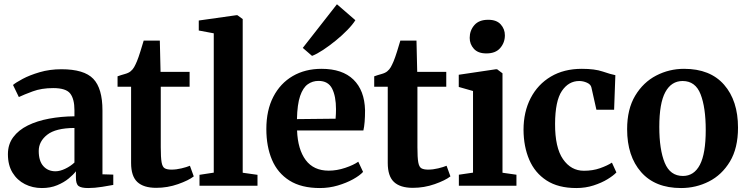

<svg xmlns="http://www.w3.org/2000/svg" viewBox="-20 -892 3588 922"><path d="M18 -151.5Q18 -199 43.5 -233.2Q69 -267.5 113.5 -289.5Q158 -311.5 215.8 -322.2Q273.5 -333 337.5 -333.5V-362.5Q337.5 -416.5 317.2 -442.8Q297 -469 235.5 -469Q179.5 -469 137 -453.2Q94.5 -437.5 70.5 -426L42.5 -484Q55 -495 88.5 -513Q122 -531 170.2 -545.2Q218.5 -559.5 275 -559.5Q384 -559.5 428 -513.5Q472 -467.5 472 -362V-55L524 -53.5V-4Q507 -0.5 470.5 5.2Q434 11 403.5 11Q370 11 357.2 1.2Q344.5 -8.5 344.5 -39.5V-69.5Q332.5 -53.5 309.8 -34.8Q287 -16 254.5 -2.5Q222 11 181 11Q136.5 11 99.5 -7.8Q62.5 -26.5 40.2 -62.8Q18 -99 18 -151.5ZM246.5 -69.5Q268 -69.5 293.5 -81.8Q319 -94 337.5 -111.5V-277.5Q247.5 -277 206.8 -245Q166 -213 166 -167Q166 -119 188.2 -94.2Q210.5 -69.5 246.5 -69.5Z M730 10Q669.5 10 639.5 -18Q609.5 -46 609.5 -109.5V-475.5H544.5V-525.5Q561 -531.5 579.2 -536.5Q597.5 -541.5 607 -549.5Q617.5 -558 624 -569.5Q630.5 -581 637.5 -597.5Q645 -615.5 654.2 -645.2Q663.5 -675 670 -697H747.5L751 -547H890.5V-475.5H752V-185Q752 -135.5 756 -112.8Q760 -90 771.2 -83.8Q782.5 -77.5 803.5 -77.5Q826.5 -77.5 851.5 -83.5Q876.5 -89.5 892 -96L910.5 -45Q885.5 -25.5 835 -7.8Q784.5 10 730 10Z M1006.5 -63V-732L934.5 -745.5V-793.5L1115 -819H1120L1145.5 -800.5V-62.5L1216.5 -52.5V0H938V-52.5Z M1516.5 11Q1427 11 1370 -25Q1313 -61 1286 -124.8Q1259 -188.5 1259 -272.5Q1259 -362.5 1292.5 -427.2Q1326 -492 1385.8 -526.8Q1445.5 -561.5 1524 -561.5Q1624 -561.5 1677.2 -509.8Q1730.5 -458 1733 -363Q1733 -299.5 1725 -265.5H1406.5Q1410 -174.5 1448 -123.5Q1486 -72.5 1558.5 -72.5Q1597.5 -72.5 1637.8 -86Q1678 -99.5 1700.5 -115.5L1723.5 -66.5Q1707.5 -49 1675.5 -31.2Q1643.5 -13.5 1602 -1.2Q1560.5 11 1516.5 11ZM1406 -320 1591.5 -322Q1592.5 -332.5 1593 -345.5Q1593.5 -358.5 1593.5 -367.5Q1593.5 -429.5 1574.8 -466.5Q1556 -503.5 1509.5 -503.5Q1480.5 -503.5 1457.8 -487.2Q1435 -471 1421.2 -431Q1407.5 -391 1406 -320ZM1479.5 -624H1478L1434 -662L1598 -871.5L1686.5 -795Q1673.5 -774 1648.2 -748Q1623 -722 1592.2 -697Q1561.5 -672 1531.5 -652.2Q1501.5 -632.5 1479.5 -624Z M1962.5 10Q1902 10 1872 -18Q1842 -46 1842 -109.5V-475.5H1777V-525.5Q1793.5 -531.5 1811.8 -536.5Q1830 -541.5 1839.5 -549.5Q1850 -558 1856.5 -569.5Q1863 -581 1870 -597.5Q1877.5 -615.5 1886.8 -645.2Q1896 -675 1902.5 -697H1980L1983.5 -547H2123V-475.5H1984.5V-185Q1984.5 -135.5 1988.5 -112.8Q1992.5 -90 2003.8 -83.8Q2015 -77.5 2036 -77.5Q2059 -77.5 2084 -83.5Q2109 -89.5 2124.5 -96L2143 -45Q2118 -25.5 2067.5 -7.8Q2017 10 1962.5 10Z M2251.5 -63V-455L2183 -474.5V-533L2361.5 -559.5H2367L2393 -540V-62.5L2460 -53V0H2183.5V-53ZM2315 -635.5Q2275.5 -635.5 2255.5 -657.8Q2235.5 -680 2235.5 -710Q2235.5 -745.5 2257.8 -771.2Q2280 -797 2324 -797H2325Q2364.5 -797 2384.5 -774.8Q2404.5 -752.5 2404.5 -722.5Q2404.5 -687.5 2382.2 -661.5Q2360 -635.5 2316 -635.5Z M2494 -268.5Q2494 -354.5 2528.2 -420.8Q2562.5 -487 2625.2 -524.2Q2688 -561.5 2774 -561.5Q2836.5 -561.5 2874.2 -548.5Q2912 -535.5 2935 -531L2929 -365H2844L2820 -472Q2817 -486.5 2798.8 -494.8Q2780.5 -503 2761.5 -503Q2710.5 -503 2678.2 -455.2Q2646 -407.5 2645.5 -297.5Q2645 -183.5 2683.5 -127.8Q2722 -72 2784 -72Q2826.5 -72 2861.2 -84.2Q2896 -96.5 2918.5 -111L2940 -64Q2926 -49 2897.5 -31.5Q2869 -14 2830.2 -1.5Q2791.5 11 2747.5 11Q2660.5 11 2604.5 -25.5Q2548.5 -62 2521.5 -125Q2494.5 -188 2494 -268.5Z M2991.5 -271.5Q2991.5 -368 3030.2 -432.5Q3069 -497 3131.2 -529.2Q3193.5 -561.5 3265 -561.5Q3390.5 -561.5 3457.2 -485Q3524 -408.5 3524 -279Q3524 -180.5 3485.2 -116.2Q3446.5 -52 3384.2 -20.5Q3322 11 3250.5 11Q3126 11 3058.8 -65.5Q2991.5 -142 2991.5 -271.5ZM3259.5 -47Q3313 -47 3341 -100.8Q3369 -154.5 3369 -267.5Q3369 -376 3344.2 -439.5Q3319.5 -503 3258 -503Q3204 -503 3175 -449.8Q3146 -396.5 3146 -282.5Q3146 -174 3172 -110.5Q3198 -47 3259.5 -47Z"/></svg>

Font: Merriweather Text Regular
Style: Bold
Weight: 700
Designer: Eben Sorkin
Foundry: Eben Sorkin
Version: Version 2.100; ttfautohint (v1.7.19-72a1) -l 8 -r 50 -G 200 